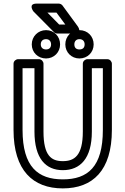

<svg xmlns="http://www.w3.org/2000/svg" viewBox="-20 -1007 695 1064"><path d="M105 -287V-629H171V-278C171 -129 233 -64 328 -64C424 -64 489 -128 489 -278V-629H550V-287C550 -82 466 -13 328 -13C191 -13 105 -82 105 -287ZM55 -287C55 -62 163 37 328 37C494 37 600 -62 600 -287V-654C600 -665 590 -679 575 -679H464C453 -679 439 -669 439 -654V-278C439 -144 392 -114 328 -114C265 -114 221 -143 221 -278V-654C221 -665 211 -679 196 -679H80C69 -679 55 -669 55 -654ZM293 -937 342 -871H308L243 -937ZM326 -977C322 -982 314 -987 306 -987H183C133 -987 165 -944 165 -944L280 -828C284 -824 291 -821 298 -821H391C440 -821 411 -861 411 -861ZM420 -733C402 -733 392 -743 392 -761C392 -779 403 -790 420 -790C438 -790 449 -779 449 -761C449 -743 439 -733 420 -733ZM420 -683C465 -683 499 -717 499 -761C499 -805 466 -840 420 -840C375 -840 342 -805 342 -761C342 -717 376 -683 420 -683ZM235 -733C217 -733 206 -744 206 -761C206 -779 217 -790 235 -790C252 -790 263 -779 263 -761C263 -743 253 -733 235 -733ZM235 -683C279 -683 313 -717 313 -761C313 -805 280 -840 235 -840C191 -840 156 -805 156 -761C156 -716 191 -683 235 -683Z"/></svg>

Font: Falling Sky
Style: Ou
Weight: 400
Designer: Paul D. Hunt
Foundry: Adobe Systems Incorporated
Version: Version 1.02